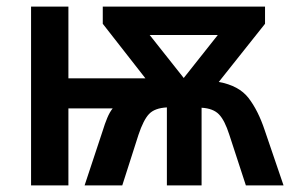

<svg xmlns="http://www.w3.org/2000/svg" viewBox="-20 -561 883 581"><path d="M639 -455 536 -325 433 -455ZM782 -541H291V-489L420 -324H187V-541H74V0H187V-233H321Q312 -222 304.5 -204Q297 -186 291 -166L236 0H350L399 -153Q414 -198 431 -216Q448 -234 485 -236V0H590V-235Q625 -233 642.5 -215Q660 -197 674 -153L724 0H838L781 -167Q761 -227 732 -264.5Q703 -302 642 -313L782 -489Z"/></svg>

Font: Noto Sans Display Medium
Style: Regular
Weight: 500
Designer: Monotype Design Team
Foundry: Monotype Imaging Inc.
Version: Version 1.900